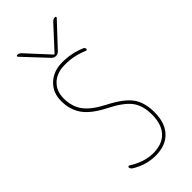

<svg xmlns="http://www.w3.org/2000/svg" viewBox="-294 -1014 1089 1089"><g transform="rotate(-45 250.0 -470.0)"><path d="M245.1 -376Q162.1 -418 126 -467.8Q89.8 -517.6 89.8 -589.8Q89.8 -656.2 134.8 -698.2Q179.7 -740.2 250 -740.2Q323.2 -740.2 389.6 -711.9Q399.4 -709 400.4 -697.3Q400.4 -687.5 389.6 -691.4Q321.3 -720.7 250 -719.7Q186.5 -719.7 148.4 -684.1Q110.4 -648.4 110.4 -589.8Q110.4 -523.4 143.6 -478.5Q176.8 -433.6 254.9 -393.6Q348.6 -345.7 384.3 -297.4Q419.9 -249 419.9 -169.9Q419.9 -84 375.5 -37.1Q331.1 9.8 250 9.8Q173.8 9.8 105.5 -33.2Q95.7 -40 94.7 -51.8Q94.7 -55.7 98.6 -57.1Q102.5 -58.6 106.4 -56.6Q178.7 -9.8 250 -9.8Q323.2 -9.8 361.8 -51.3Q400.4 -92.8 400.4 -169.9Q400.4 -243.2 367.2 -287.1Q334 -331.1 245.1 -376ZM224.6 -800.8 93.8 -940.4Q91.8 -943.4 93.3 -946.8Q94.7 -950.2 98.6 -950.2Q111.3 -950.2 122.1 -940.4L248 -803.7H250H252L377.9 -940.4Q387.7 -950.2 401.4 -950.2Q405.3 -950.2 407.2 -946.8Q409.2 -943.4 406.2 -940.4L275.4 -800.8Q264.6 -790 250 -790Q235.4 -790 224.6 -800.8Z"/></g></svg>

Font: Rounded-X Mgen+ 1mn thin
Style: Regular
Weight: 100
Designer: [Source Han Sans]
Ryoko NISHIZUKA  (kana & ideographs); Paul D. Hunt (Latin, Greek & Cyrillic); Wenlong ZHANG  (bopomofo
Version: Version 1.059.20150602